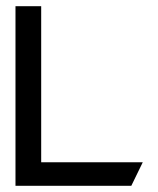

<svg xmlns="http://www.w3.org/2000/svg" viewBox="-20 -600 511 620"><path d="M113 -580H30V0H404L441 -76H113Z"/></svg>

Font: Charger
Style: Bd
Weight: 400
Designer: Jasper
Foundry: Cannot Into Space Fonts
Version: Version 0.98